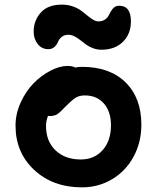

<svg xmlns="http://www.w3.org/2000/svg" viewBox="-20 -765 675 827"><path d="M188 -553.2Q160.2 -553.2 142.6 -575.2Q125 -597.2 125 -628.9Q125 -676.3 155.5 -710.7Q186 -745.1 247.1 -745.1Q271 -745.1 292.5 -737.8Q314 -730.5 328.6 -719.7Q343.3 -709 356 -698.2Q368.7 -687.5 380.9 -680.2Q393.1 -672.9 403.8 -672.9Q419.4 -672.9 430.4 -679.7Q441.4 -686.5 447 -696.5Q452.6 -706.5 458 -716.6Q463.4 -726.6 471.9 -733.4Q480.5 -740.2 493.2 -740.2Q543.9 -740.2 543.9 -672.9Q543.9 -618.7 509.3 -584.7Q474.6 -550.8 417 -550.8Q397.9 -550.8 380.6 -557.4Q363.3 -564 350.3 -573.5Q337.4 -583 325.4 -592.5Q313.5 -602.1 300.5 -608.6Q287.6 -615.2 274.9 -615.2Q256.3 -615.2 245.1 -605.5Q233.9 -595.7 229.5 -584.2Q225.1 -572.8 214.8 -563Q204.6 -553.2 188 -553.2ZM333 42Q208 42 127.4 -33Q46.9 -107.9 46.9 -224.1Q46.9 -274.4 68.8 -323Q90.8 -371.6 124 -405.5Q157.2 -439.5 196.8 -460.2Q236.3 -481 271 -481Q292 -481 304.2 -474.1Q318.8 -477.1 333 -477.1Q452.6 -477.1 520.8 -410.2Q588.9 -343.3 588.9 -228Q588.9 -152.3 555.4 -90.3Q522 -28.3 463.1 6.8Q404.3 42 333 42ZM178.2 -222.2Q178.2 -156.7 219.2 -117.4Q260.3 -78.1 328.1 -78.1Q386.7 -78.1 422.4 -118.7Q458 -159.2 458 -225.1Q458 -284.2 427.5 -319.1Q397 -354 345.2 -354Q321.8 -354 305.9 -344Q290 -334 266.1 -310.1Q262.2 -306.2 253.2 -296.9Q244.1 -287.6 241.2 -284.9Q238.3 -282.2 231.7 -276.9Q225.1 -271.5 220.9 -270Q216.8 -268.6 210.4 -266.8Q204.1 -265.1 196.8 -265.1Q189.9 -265.1 187 -266.1Q178.2 -245.1 178.2 -222.2Z"/></svg>

Font: Shantell Sans Bouncy
Style: Regular
Weight: 600
Designer: Stephen Nixon, Anya Danilova, Shantell Martin
Foundry: Arrow Type
Version: Version 1.006;[9816181b4]